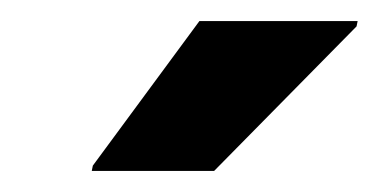

<svg xmlns="http://www.w3.org/2000/svg" viewBox="-20 -734 359 182"><path d="M67 -572 68 -577 169 -714H319L318 -709L183 -572Z"/></svg>

Font: Saira Semi Condensed
Style: Bold Italic
Weight: 700
Width: 4
Italic angle: -12°
Designer: Hector Gatti with collaboration of the Omnibus-Type team
Foundry: Omnibus-Type
Version: Version 1.001; ttfautohint (v1.8)